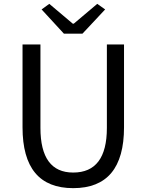

<svg xmlns="http://www.w3.org/2000/svg" viewBox="-20 -964 761 997"><path d="M97 -303V-733H190V-300Q190 -68 360 -68Q535 -68 535 -300V-733H624V-303Q624 13 360 13Q97 13 97 -303ZM196 -915 236 -944 358 -841H363L485 -944L526 -915L408 -789H312Z"/></svg>

Font: 思源黑体R
Style: Regular
Weight: 400
Designer: Ryoko NISHIZUKA  (kana & ideographs); Paul D. Hunt (Latin, Greek & Cyrillic); Wenlong ZHANG  (bopomofo); Sandoll Communi
Foundry: Adobe Systems Incorporated
Version: Version 1.00 June 24, 2014, initial release